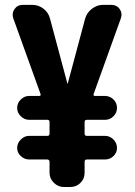

<svg xmlns="http://www.w3.org/2000/svg" viewBox="-20 -750 540 770"><path d="M426.8 -730.5Q448.2 -730.5 460 -713.9Q471.7 -697.3 464.8 -676.8L355.5 -373Q353.5 -365.2 360.4 -365.2H401.4Q420.9 -365.2 435.1 -351.1Q449.2 -336.9 449.2 -317.4Q449.2 -297.9 435.1 -283.7Q420.9 -269.5 401.4 -269.5H328.1Q319.3 -269.5 319.3 -260.7V-213.9Q319.3 -205.1 328.1 -205.1H401.4Q420.9 -205.1 435.1 -190.4Q449.2 -175.8 449.2 -156.7Q449.2 -137.7 435.1 -124Q420.9 -110.4 401.4 -110.4H328.1Q319.3 -110.4 319.3 -100.6V-56.6Q319.3 -33.2 302.7 -16.6Q286.1 0 261.7 0H236.3Q212.9 0 195.8 -17.1Q178.7 -34.2 178.7 -56.6V-100.6Q178.7 -109.4 169.9 -110.4H96.7Q78.1 -110.4 63.5 -124Q48.8 -137.7 48.8 -156.7Q48.8 -175.8 63.5 -190.4Q78.1 -205.1 96.7 -205.1H169.9Q178.7 -205.1 178.7 -213.9V-260.7Q178.7 -269.5 169.9 -269.5H96.7Q78.1 -269.5 63.5 -283.7Q48.8 -297.9 48.8 -317.4Q48.8 -336.9 63.5 -351.1Q78.1 -365.2 96.7 -365.2H137.7Q144.5 -365.2 142.6 -373L33.2 -676.8Q26.4 -696.3 38.1 -713.4Q49.8 -730.5 71.3 -730.5H109.4Q134.8 -730.5 154.8 -714.8Q174.8 -699.2 180.7 -674.8L250 -416Q250 -415 251 -415Q252 -415 252 -416L321.3 -674.8Q328.1 -699.2 348.6 -714.8Q369.1 -730.5 392.6 -730.5Z"/></svg>

Font: Rounded Mgen+ 2m bold
Style: Bold
Weight: 700
Designer: [Source Han Sans]
Ryoko NISHIZUKA  (kana & ideographs); Paul D. Hunt (Latin, Greek & Cyrillic); Wenlong ZHANG  (bopomofo
Version: Version 1.059.20150602